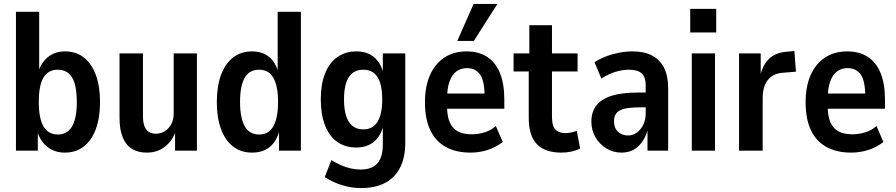

<svg xmlns="http://www.w3.org/2000/svg" viewBox="-20 -765 4552 975"><path d="M309 10Q259 10 222 -18Q185 -46 168 -101H172V0H61V-705H179V-396H173Q189 -448 224.5 -476Q260 -504 310 -504Q367 -504 406.5 -472.5Q446 -441 467 -383.5Q488 -326 488 -247Q488 -168 467 -110.5Q446 -53 406 -21.5Q366 10 309 10ZM274 -82Q322 -82 346 -123Q370 -164 370 -247Q370 -332 346 -371.5Q322 -411 273 -411Q225 -411 201 -371.5Q177 -332 177 -247Q177 -164 201 -123Q225 -82 274 -82Z M725 10Q682 10 651 -8.5Q620 -27 603.5 -66.5Q587 -106 587 -165V-494H706V-177Q706 -143 714 -123Q722 -103 737 -94.5Q752 -86 772 -86Q796 -86 817 -99Q838 -112 850 -135Q862 -158 862 -188V-494H980V0H869V-92H870Q853 -47 815.5 -18.5Q778 10 725 10Z M1260 10Q1203 10 1163 -21.5Q1123 -53 1102 -110.5Q1081 -168 1081 -247Q1081 -326 1102 -383.5Q1123 -441 1163 -472.5Q1203 -504 1259 -504Q1313 -504 1346.5 -476Q1380 -448 1394 -396H1390V-705H1508V0H1397V-101H1399Q1384 -46 1349 -18Q1314 10 1260 10ZM1296 -82Q1345 -82 1368.5 -124.5Q1392 -167 1392 -247Q1392 -328 1368.5 -369.5Q1345 -411 1296 -411Q1246 -411 1222.5 -370Q1199 -329 1199 -247Q1199 -167 1222.5 -124.5Q1246 -82 1296 -82Z M1813 190Q1764 190 1716 175Q1668 160 1629 134L1663 48Q1687 63 1712 74Q1737 85 1762 90.5Q1787 96 1811 96Q1868 96 1896 65Q1924 34 1924 -31V-125H1926Q1913 -73 1878 -44.5Q1843 -16 1789 -16Q1733 -16 1692.5 -44.5Q1652 -73 1630.5 -128Q1609 -183 1609 -260Q1609 -337 1630.5 -391.5Q1652 -446 1693 -475Q1734 -504 1790 -504Q1844 -504 1879 -475Q1914 -446 1927 -393H1924V-494H2038V-40Q2038 34 2012 85.5Q1986 137 1936 163.5Q1886 190 1813 190ZM1825 -108Q1873 -108 1897 -146.5Q1921 -185 1921 -260Q1921 -336 1897 -373.5Q1873 -411 1825 -411Q1776 -411 1751.5 -373.5Q1727 -336 1727 -260Q1727 -185 1751.5 -146.5Q1776 -108 1825 -108Z M2370 10Q2296 10 2244 -18.5Q2192 -47 2165 -104Q2138 -161 2138 -246Q2138 -325 2163 -382.5Q2188 -440 2235.5 -472Q2283 -504 2350 -504Q2411 -504 2454 -476Q2497 -448 2519 -393.5Q2541 -339 2541 -260V-213H2234V-290H2455L2441 -272Q2441 -354 2418 -386.5Q2395 -419 2351 -419Q2319 -419 2297 -402Q2275 -385 2262.5 -350.5Q2250 -316 2250 -259V-229Q2250 -177 2263.5 -145Q2277 -113 2304.5 -98Q2332 -83 2375 -83Q2407 -83 2439.5 -92.5Q2472 -102 2498 -125L2533 -44Q2497 -16 2455 -3Q2413 10 2370 10ZM2302 -557 2385 -745H2506L2386 -557Z M2831 10Q2747 10 2706 -33.5Q2665 -77 2665 -165V-402H2588V-494H2668V-637H2783V-494H2913V-402H2783V-170Q2783 -125 2800.5 -107Q2818 -89 2852 -89Q2866 -89 2881.5 -92.5Q2897 -96 2909 -100L2926 -11Q2907 -1 2882.5 4.5Q2858 10 2831 10Z M3135 10Q3094 10 3059 -11.5Q3024 -33 3003.5 -68.5Q2983 -104 2983 -147Q2983 -197 3009 -230Q3035 -263 3087 -279Q3139 -295 3218 -295H3273V-220H3234Q3196 -220 3170.5 -216.5Q3145 -213 3129 -205Q3113 -197 3105.5 -183Q3098 -169 3098 -148Q3098 -115 3118.5 -96Q3139 -77 3170 -77Q3193 -77 3213.5 -91.5Q3234 -106 3246.5 -131.5Q3259 -157 3259 -190V-330Q3259 -374 3238.5 -392.5Q3218 -411 3174 -411Q3142 -411 3106.5 -400.5Q3071 -390 3034 -366L2999 -449Q3027 -467 3058.5 -479Q3090 -491 3124.5 -497.5Q3159 -504 3193 -504Q3251 -504 3291 -483Q3331 -462 3352 -421Q3373 -380 3373 -317V0H3268V-102Q3258 -68 3239.5 -42.5Q3221 -17 3195.5 -3.5Q3170 10 3135 10Z M3485 -600V-720H3617V-600ZM3493 0V-494H3611V0Z M3733 0V-494H3843V-381H3841Q3853 -435 3885 -466Q3917 -497 3972 -502L4014 -506L4022 -401L3949 -395Q3904 -390 3878.5 -358Q3853 -326 3853 -266V0Z M4303 10Q4229 10 4177 -18.5Q4125 -47 4098 -104Q4071 -161 4071 -246Q4071 -325 4096 -382.5Q4121 -440 4168.5 -472Q4216 -504 4283 -504Q4344 -504 4387 -476Q4430 -448 4452 -393.5Q4474 -339 4474 -260V-213H4167V-290H4388L4374 -272Q4374 -354 4351 -386.5Q4328 -419 4284 -419Q4252 -419 4230 -402Q4208 -385 4195.5 -350.5Q4183 -316 4183 -259V-229Q4183 -177 4196.5 -145Q4210 -113 4237.5 -98Q4265 -83 4308 -83Q4340 -83 4372.5 -92.5Q4405 -102 4431 -125L4466 -44Q4430 -16 4388 -3Q4346 10 4303 10Z"/></svg>

Font: Nunito Sans 10pt Condensed
Style: Bold
Weight: 700
Width: 3
Designer: Vernon Adams
Foundry: Vernon Adams
Version: Version 3.101;gftools[0.9.27]